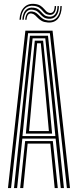

<svg xmlns="http://www.w3.org/2000/svg" viewBox="-20 -956 396 976"><path d="M20.5 0 109 -800H247.2L335.8 0H320L233.5 -787.2H122.8L36.2 0ZM82.5 0 107.8 -238.8H248.5L273.8 0H258L235.8 -226H120.5L98.2 0ZM51.2 0 132.2 -774.2H224L305 0H289L262.8 -251.5H93.5L67 0ZM94.2 -264.2H261.5L239.8 -481.5L210.2 -761.2H145.8L116 -481.5ZM111.5 -277 131 -481.5 156.8 -749.2H199.2L225.8 -481.5L244.8 -277ZM127.8 -289.8H228.5L211.2 -481.5L187.5 -736.2H168.8L145 -481.5ZM79 -855.8Q81.8 -898 102.9 -919Q124 -940 157.5 -935.8Q175 -933.8 185.4 -927Q195.8 -920.2 202.6 -912.2Q209.5 -904.2 216.1 -898Q222.8 -891.8 232.5 -890.2Q244.2 -888.5 250.9 -897.2Q257.5 -906 258 -925.2H265Q265 -903 256.4 -890.9Q247.8 -878.8 230 -880.5Q217.5 -881.8 209.9 -888Q202.2 -894.2 195.8 -902.1Q189.2 -910 179.9 -916.9Q170.5 -923.8 154.2 -926Q125 -930.5 106.6 -911.9Q88.2 -893.2 86.2 -855.8ZM93.5 -855.8Q95.8 -889.2 111 -904.8Q126.2 -920.2 151 -916.8Q166.2 -915 175.4 -908.2Q184.5 -901.5 191.2 -893.5Q198 -885.5 206.1 -879.2Q214.2 -873 227.8 -871.5Q248.5 -869 260.2 -883.4Q272 -897.8 272.2 -925.2H279.5Q279.5 -892.5 265.2 -875.4Q251 -858.2 226 -860.8Q211 -862 201.9 -868.4Q192.8 -874.8 185.6 -882.8Q178.5 -890.8 170 -897.5Q161.5 -904.2 148 -906.2Q126.8 -910 114.5 -896.1Q102.2 -882.2 100.8 -855.8ZM108 -855.8Q110 -878.2 119.1 -889Q128.2 -899.8 145 -897.2Q157.2 -895.5 165.5 -889Q173.8 -882.5 181.4 -874.5Q189 -866.5 198.9 -860Q208.8 -853.5 224.5 -851.8Q253.5 -848.8 270.1 -868.5Q286.8 -888.2 286.8 -925.2H294Q293.2 -883 274.6 -860.9Q256 -838.8 221.8 -841.8Q203.8 -843.2 192.4 -849.6Q181 -856 173.2 -864Q165.5 -872 158.4 -878.6Q151.2 -885.2 142 -887Q129.8 -889.8 122.9 -881.4Q116 -873 115 -855.8Z"/></svg>

Font: Big Shoulders Inline Display Thin Medium
Style: Regular
Weight: 500
Version: Version 2.002